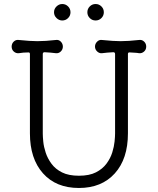

<svg xmlns="http://www.w3.org/2000/svg" viewBox="-20 -924 786 956"><path d="M290 -822Q274 -822 261.5 -834Q249 -846 249 -863Q249 -880 261.5 -892Q274 -904 290 -904Q307 -904 319 -892Q331 -880 331 -863Q331 -846 319 -834Q307 -822 290 -822ZM456 -822Q439 -822 427 -834Q415 -846 415 -863Q415 -880 427 -892Q439 -904 456 -904Q473 -904 485 -892Q497 -880 497 -863Q497 -846 485 -834Q473 -822 456 -822ZM373 12Q259 12 194 -61Q129 -134 129 -260V-655Q129 -663 122 -663Q109 -663 96.5 -662Q84 -661 73 -659Q59 -658 48.5 -667.5Q38 -677 38 -692Q38 -707 48.5 -717Q59 -727 73 -725Q104 -722 126 -720.5Q148 -719 166 -719Q187 -719 209 -720.5Q231 -722 259 -725Q273 -727 283 -716.5Q293 -706 293 -692Q293 -678 283 -668Q273 -658 259 -659Q246 -661 231.5 -662Q217 -663 202 -664Q193 -664 193 -655V-259Q193 -244 195.5 -218.5Q198 -193 207.5 -164Q217 -135 236.5 -108.5Q256 -82 289 -65.5Q322 -49 373 -49Q425 -49 458 -66Q491 -83 510.5 -109.5Q530 -136 539 -165Q548 -194 550.5 -219.5Q553 -245 553 -259V-655Q553 -664 544 -664Q529 -663 514.5 -662Q500 -661 487 -659Q474 -658 463.5 -668Q453 -678 453 -692Q453 -706 463.5 -716.5Q474 -727 487 -725Q518 -722 540 -720.5Q562 -719 580 -719Q601 -719 622.5 -720.5Q644 -722 673 -725Q687 -727 697.5 -717Q708 -707 708 -692Q708 -677 697.5 -667.5Q687 -658 673 -659Q663 -661 650.5 -661.5Q638 -662 626 -663H624Q617 -663 617 -655V-260Q617 -133 551.5 -60.5Q486 12 373 12Z"/></svg>

Font: Kiwi Maru Light
Style: Regular
Weight: 300
Designer: Hiroki-Chan
Version: Version 1.100